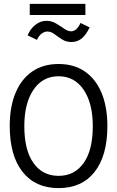

<svg xmlns="http://www.w3.org/2000/svg" viewBox="-20 -956 603 987"><path d="M281 11Q162 11 96 -72.5Q30 -156 30 -308Q30 -406 59.5 -477.5Q89 -549 145 -588Q201 -627 281 -627Q361 -627 417 -588Q473 -549 502.5 -477.5Q532 -406 532 -308Q532 -156 466.5 -72.5Q401 11 281 11ZM281 -52Q363 -52 410 -118Q457 -184 457 -308Q457 -425 410 -494.5Q363 -564 281 -564Q199 -564 152 -494.5Q105 -425 105 -308Q105 -184 152 -118Q199 -52 281 -52ZM394 -838 441 -815Q420 -773 398 -756.5Q376 -740 347 -740Q320 -740 299 -753.5Q278 -767 260 -780.5Q242 -794 224 -794Q209 -794 194.5 -783.5Q180 -773 170 -751L122 -774Q135 -807 161.5 -828Q188 -849 218 -849Q245 -849 268 -835.5Q291 -822 310 -808.5Q329 -795 346 -795Q359 -795 371 -805Q383 -815 394 -838ZM133 -879V-936H419V-879Z"/></svg>

Font: Inconsolata SemiExpanded Thin
Style: Regular
Weight: 100
Width: 6
Monospace: yes
Designer: Raph Levien, Cyreal, Brenton Simpson
Foundry: Raph Levien, Cyreal, Google
Version: Version 3.100; ttfautohint (v1.8.4.7-5d5b)